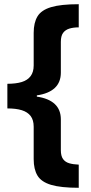

<svg xmlns="http://www.w3.org/2000/svg" viewBox="-20 -734 434 912"><path d="M354 158Q269 158 222.5 144Q176 130 158 100Q140 70 140 22V-132Q140 -164 125.5 -183Q111 -202 83.5 -210.5Q56 -219 15 -219V-336Q56 -336 83.5 -344.5Q111 -353 125.5 -372.5Q140 -392 140 -423V-578Q140 -626 158 -656Q176 -686 222.5 -700Q269 -714 354 -714V-604Q328 -604 309 -598Q290 -592 279.5 -577.5Q269 -563 269 -535V-389Q269 -343 240 -316Q211 -289 155 -281V-275Q211 -267 240 -240Q269 -213 269 -167V-21Q269 7 279.5 21.5Q290 36 309 41.5Q328 47 354 48Z"/></svg>

Font: Noto Sans Myanmar
Style: Regular
Weight: 400
Designer: Monotype Design Team
Foundry: Monotype Imaging Inc.
Version: Version 2.107